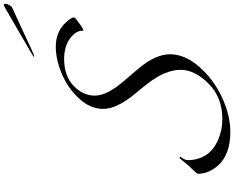

<svg xmlns="http://www.w3.org/2000/svg" viewBox="-131 -1069 1234 1012"><g transform="rotate(-90 486.0 -563.0)"><path d="M76 -136Q76 -142 95 -161Q114 -180 128.5 -197.5Q143 -215 150.5 -224.5Q158 -234 160 -234Q166 -234 166 -230L157 -216Q148 -202 148 -190Q148 -148 163.5 -115Q179 -82 202.5 -62.5Q226 -43 256 -30Q307 -8 364 -8Q479 -8 551.5 -81Q624 -154 624 -228Q624 -308 552 -401Q522 -440 490 -478Q418 -568 418 -636Q418 -704 472.5 -763Q527 -822 602.5 -854Q678 -886 746 -886Q828 -886 878 -828Q900 -802 900 -794Q900 -786 893 -780Q882 -771 859.5 -755.5Q837 -740 833.5 -740Q830 -740 830 -746Q830 -782 787.5 -812Q745 -842 682 -842Q592 -842 540 -792.5Q488 -743 488 -680Q488 -616 565 -527Q597 -490 629 -452Q706 -361 706 -283.5Q706 -206 640 -130Q574 -54 479 -10Q384 34 296 34Q238 34 193 18Q148 0 124 -26Q76 -78 76 -136ZM714 -1016 952 -1154Q961 -1160 968 -1160Q972 -1160 972 -1152Q972 -1144 965.5 -1131.5Q959 -1119 952 -1116Q920 -1102 856 -1072Q704 -1000 698 -1000Q692 -1000 692 -1001.5Q692 -1003 714 -1016Z"/></g></svg>

Font: Miama
Style: Regular
Weight: 400
Italic angle: 16.5°
Designer: Linus Romer
Foundry: Linus Romer
Version: 0.32